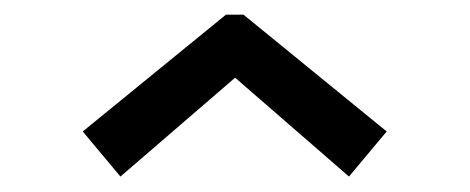

<svg xmlns="http://www.w3.org/2000/svg" viewBox="-20 -752 626 256"><path d="M90.3 -576.7 281.2 -732.4H304.7L495.6 -576.7L445.3 -516.6L293.5 -648.4L140.6 -516.6Z"/></svg>

Font: Consola Mono
Style: Book
Weight: 400
Monospace: yes
Designer: Wojciech Kalinowski "wmk69" (wmk69@o2.pl)
Foundry: Wojciech Kalinowski "wmk69" (wmk69@o2.pl)
Version: Version 2.1.0